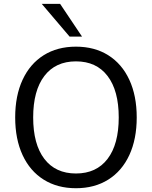

<svg xmlns="http://www.w3.org/2000/svg" viewBox="-20 -971 791 1000"><path d="M59.1 -359.4Q59.1 -472.3 97.6 -555.4Q136.1 -638.5 207.4 -683.3Q278.7 -728 375.6 -728Q472.5 -728 543.8 -683.3Q615.1 -638.5 653.6 -555.4Q692.1 -472.3 692.1 -359.4Q692.1 -246.5 653.6 -163.3Q615.1 -80.2 543.8 -35.5Q472.5 9.3 375.6 9.3Q278.7 9.3 207.4 -35.5Q136.1 -80.2 97.6 -163.3Q59.1 -246.5 59.1 -359.4ZM598.4 -359.4Q598.4 -498.9 540.3 -575.1Q482.2 -651.4 375.6 -651.4Q269 -651.4 210.9 -575.1Q152.8 -498.9 152.8 -359.4Q152.8 -219.8 210.9 -143.6Q269 -67.4 375.6 -67.4Q482.2 -67.4 540.3 -143.6Q598.4 -219.8 598.4 -359.4ZM197.5 -950.8H293.1L407.3 -780.3H342.5Z"/></svg>

Font: Min Sans VF VF
Style: Regular
Weight: 400
Designer: Jinseong-Kim, NotoSansCJK, Nunito
Foundry: Jinseong-Kim
Version: Version 1.420;Glyphs 3.1.2 (3151)